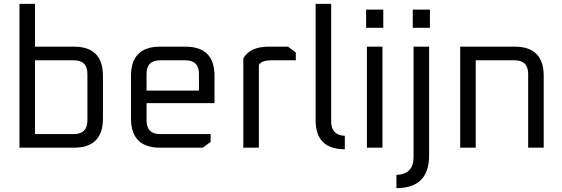

<svg xmlns="http://www.w3.org/2000/svg" viewBox="-20 -760 2894 988"><path d="M80.1 0V-740H160.1V-519.9H360.3Q509.8 -519.9 509.8 -369.7V-150.2Q509.8 0 360.3 0ZM160.1 -70.1H359.7Q429.8 -70.1 429.8 -140.2V-379.7Q429.8 -449.8 359.7 -449.8H160.1Z M654.1 -150.2V-369.7Q654.1 -519.9 804.3 -519.9H934.3Q1083.8 -519.9 1083.8 -369.7V-229.2H734.1V-140.2Q734.1 -70.1 804.2 -70.1H1063.8V-29.9L1023.7 0H804.3Q654.1 0 654.1 -150.2ZM734.1 -293.9H1003.8V-379.7Q1003.8 -449.8 933.7 -449.8H804.2Q734.1 -449.8 734.1 -379.7Z M1232.1 0V-460Q1267.3 -519.9 1362.3 -519.9H1462.2L1502.2 -490V-449.8H1373.1Q1330.5 -449.8 1312.1 -427.3V0Z M1604.1 -142.1V-740H1684.1V-134.4Q1684.1 -64.7 1754.4 -61.1V8.1Q1604.1 8.1 1604.1 -142.1Z M1864 -616.9V-710.5H1952.3V-616.9ZM1868.1 0V-519.9H1948.1V0Z M2019.9 139.9Q2108.1 136.7 2108.1 48.8V-519.9H2188.1V39.9Q2188.1 208.1 2019.9 208.1ZM2104 -616.9V-710.5H2192.3V-616.9Z M2348.1 0V-519.9H2628.3Q2777.8 -519.9 2777.8 -369.7V0H2697.8V-379.7Q2697.8 -449.8 2627.7 -449.8H2428.1V0Z"/></svg>

Font: Oxanium ExtraLight
Style: Regular
Weight: 200
Designer: Severin Meyer
Version: Version 2.000